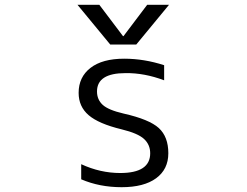

<svg xmlns="http://www.w3.org/2000/svg" viewBox="-20 -777 1040 807"><path d="M485.4 -49.8Q611.3 -49.8 611.3 -132.8Q611.3 -168.9 585.4 -192.9Q559.6 -216.8 491.2 -233.4Q394.5 -256.8 352.5 -293Q310.5 -329.1 310.5 -386.7Q310.5 -453.1 360.4 -491.7Q410.2 -530.3 502 -530.3Q585.9 -530.3 669.9 -502.9V-439.5Q586.9 -470.7 507.8 -469.7Q387.7 -469.7 387.7 -392.6Q387.7 -358.4 411.6 -336.4Q435.5 -314.5 499 -299.8Q607.4 -275.4 647.5 -238.8Q687.5 -202.1 687.5 -132.8Q687.5 -65.4 636.2 -27.8Q585 9.8 491.2 9.8Q398.4 9.8 321.3 -23.4V-86.9Q401.4 -49.8 485.4 -49.8ZM499 -625 598.6 -756.8H690.4L552.7 -589.8H443.4L305.7 -756.8H397.5L497.1 -625Z"/></svg>

Font: GenEi Gothic M SemiLight
Style: Regular
Weight: 350
Designer: o_tamon (Modified); [Source Han Sans]
Ryoko NISHIZUKA  (kana & ideographs); Paul D. Hunt (Latin, Greek & Cyrillic); Wenl
Version: Version 1.1a;Original Version 1.004